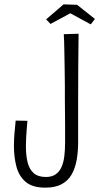

<svg xmlns="http://www.w3.org/2000/svg" viewBox="-20 -853 457 882"><path d="M188 9Q129 9 98 -17.5Q67 -44 55.5 -87.5Q44 -131 44 -183Q44 -212 46.5 -240.5Q49 -269 52 -299L106 -298Q104 -277 102.5 -256.5Q101 -236 100 -217.5Q99 -199 99 -181Q99 -138 107 -106.5Q115 -75 135 -57.5Q155 -40 191 -40Q218 -40 235.5 -52Q253 -64 262.5 -85.5Q272 -107 275.5 -135.5Q279 -164 279 -198Q279 -213 279 -234.5Q279 -256 279 -282.5Q279 -309 278.5 -338Q278 -367 278 -396Q278 -422 278 -459Q278 -496 277 -539Q276 -582 275.5 -622.5Q275 -663 273 -696L341 -698Q340 -628 339.5 -549Q339 -470 339 -402Q339 -368 339 -335Q339 -302 339 -269Q339 -236 339 -201Q339 -155 332 -117Q325 -79 308.5 -50.5Q292 -22 262.5 -6.5Q233 9 188 9ZM397 -741 303 -792 212 -743 192 -764 272 -833 334 -831 416 -766Z"/></svg>

Font: Truculenta Light
Style: Regular
Weight: 300
Version: Version 1.002